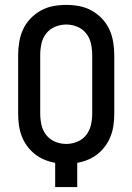

<svg xmlns="http://www.w3.org/2000/svg" viewBox="-20 -763 540 783"><path d="M205 0V-99Q182 -103 160.5 -112Q139 -121 121 -135.5Q103 -150 89.5 -169Q76 -188 68 -209.5Q60 -231 57 -254Q54 -277 54 -300V-539Q54 -565 58.5 -592Q63 -619 74 -643Q85 -667 104 -687Q123 -707 146.5 -720Q170 -733 196.5 -738Q223 -743 250 -743Q277 -743 303.5 -738Q330 -733 353.5 -720Q377 -707 396 -687Q415 -667 426 -643Q437 -619 441.5 -592Q446 -565 446 -539V-300Q446 -277 443 -254Q440 -231 432 -209.5Q424 -188 410.5 -169Q397 -150 379 -135.5Q361 -121 339.5 -112Q318 -103 295 -99V0ZM250 -176Q273 -176 295 -185Q317 -194 331.5 -212.5Q346 -231 351 -254Q356 -277 356 -300V-539Q356 -562 351 -585Q346 -608 331.5 -626.5Q317 -645 295 -654Q273 -663 250 -663Q227 -663 205 -654Q183 -645 168.5 -626.5Q154 -608 149 -585Q144 -562 144 -539V-300Q144 -277 149 -254Q154 -231 168.5 -212.5Q183 -194 205 -185Q227 -176 250 -176Z"/></svg>

Font: Iosevka Medium
Style: Regular
Weight: 500
Monospace: yes
Designer: Belleve Invis
Foundry: Belleve Invis
Version: Version 32.5.0; ttfautohint (v1.8.4)